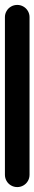

<svg xmlns="http://www.w3.org/2000/svg" viewBox="-20 -760 140 780"><path d="M0 -50.3H100V-690.3H0ZM50.3 -100Q36.3 -100 24.8 -93.3Q13.3 -86.7 6.7 -75.2Q0 -63.7 0 -50.3Q0 -36.3 6.7 -24.8Q13.3 -13.3 24.8 -6.7Q36.3 0 50.3 0Q63.7 0 75.2 -6.7Q86.7 -13.3 93.3 -24.8Q100 -36.3 100 -50.3Q100 -63.7 93.3 -75.2Q86.7 -86.7 75.2 -93.3Q63.7 -100 50.3 -100ZM50.3 -740Q36.3 -740 24.8 -733.3Q13.3 -726.7 6.7 -715.2Q0 -703.7 0 -690.3Q0 -676.3 6.7 -664.8Q13.3 -653.3 24.8 -646.7Q36.3 -640 50.3 -640Q63.7 -640 75.2 -646.7Q86.7 -653.3 93.3 -664.8Q100 -676.3 100 -690.3Q100 -703.7 93.3 -715.2Q86.7 -726.7 75.2 -733.3Q63.7 -740 50.3 -740Z"/></svg>

Font: Wavefont Thin
Style: Regular
Weight: 100
Monospace: yes
Version: Version 3.005;gftools[0.9.33]